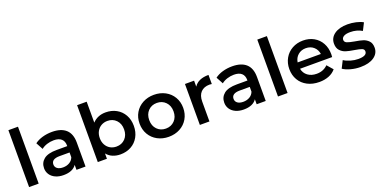

<svg xmlns="http://www.w3.org/2000/svg" viewBox="-13 -1544 4698 2353"><g transform="rotate(-20 2336.0 -367.5)"><path d="M82 -742H207V0H82Z M818 -313V0H700V-65Q677 -30 634.5 -11.5Q592 7 532 7Q472 7 427 -13.5Q382 -34 357.5 -70.5Q333 -107 333 -153Q333 -225 386.5 -268.5Q440 -312 555 -312H693V-320Q693 -376 659.5 -406Q626 -436 560 -436Q515 -436 471.5 -422Q428 -408 398 -383L349 -474Q391 -506 450 -523Q509 -540 575 -540Q693 -540 755.5 -483.5Q818 -427 818 -313ZM693 -167V-229H564Q456 -229 456 -158Q456 -124 483 -104Q510 -84 558 -84Q605 -84 641.5 -105.5Q678 -127 693 -167Z M1545 -267Q1545 -186 1510 -123.5Q1475 -61 1413.5 -27Q1352 7 1274 7Q1219 7 1173.5 -12Q1128 -31 1097 -69V0H978V-742H1103V-469Q1135 -504 1178.5 -522Q1222 -540 1274 -540Q1352 -540 1413.5 -506Q1475 -472 1510 -410Q1545 -348 1545 -267ZM1418 -267Q1418 -342 1373.5 -388Q1329 -434 1260 -434Q1215 -434 1179 -413.5Q1143 -393 1122 -355Q1101 -317 1101 -267Q1101 -217 1122 -179Q1143 -141 1179 -120.5Q1215 -100 1260 -100Q1329 -100 1373.5 -146Q1418 -192 1418 -267Z M1620 -267Q1620 -346 1656.5 -408Q1693 -470 1758 -505Q1823 -540 1904 -540Q1986 -540 2051 -505Q2116 -470 2152.5 -408Q2189 -346 2189 -267Q2189 -188 2152.5 -125.5Q2116 -63 2051 -28Q1986 7 1904 7Q1823 7 1758 -28Q1693 -63 1656.5 -125.5Q1620 -188 1620 -267ZM2063 -267Q2063 -342 2018 -388Q1973 -434 1904 -434Q1835 -434 1790.5 -388Q1746 -342 1746 -267Q1746 -192 1790.5 -146Q1835 -100 1904 -100Q1973 -100 2018 -146Q2063 -192 2063 -267Z M2618 -540V-421Q2602 -424 2589 -424Q2516 -424 2475 -381.5Q2434 -339 2434 -259V0H2309V-534H2428V-456Q2482 -540 2618 -540Z M3168 -313V0H3050V-65Q3027 -30 2984.5 -11.5Q2942 7 2882 7Q2822 7 2777 -13.5Q2732 -34 2707.5 -70.5Q2683 -107 2683 -153Q2683 -225 2736.5 -268.5Q2790 -312 2905 -312H3043V-320Q3043 -376 3009.5 -406Q2976 -436 2910 -436Q2865 -436 2821.5 -422Q2778 -408 2748 -383L2699 -474Q2741 -506 2800 -523Q2859 -540 2925 -540Q3043 -540 3105.5 -483.5Q3168 -427 3168 -313ZM3043 -167V-229H2914Q2806 -229 2806 -158Q2806 -124 2833 -104Q2860 -84 2908 -84Q2955 -84 2991.5 -105.5Q3028 -127 3043 -167Z M3328 -742H3453V0H3328Z M4117 -227H3698Q3709 -168 3755.5 -133.5Q3802 -99 3871 -99Q3959 -99 4016 -157L4083 -80Q4047 -37 3992 -15Q3937 7 3868 7Q3780 7 3713 -28Q3646 -63 3609.5 -125.5Q3573 -188 3573 -267Q3573 -345 3608.5 -407.5Q3644 -470 3707 -505Q3770 -540 3849 -540Q3927 -540 3988.5 -505.5Q4050 -471 4084.5 -408.5Q4119 -346 4119 -264Q4119 -251 4117 -227ZM3697 -310H4000Q3992 -368 3951 -404Q3910 -440 3849 -440Q3789 -440 3747.5 -404.5Q3706 -369 3697 -310Z M4178 -53 4226 -148Q4262 -124 4312.5 -109.5Q4363 -95 4412 -95Q4524 -95 4524 -154Q4524 -182 4495.5 -193Q4467 -204 4404 -214Q4338 -224 4296.5 -237Q4255 -250 4224.5 -282.5Q4194 -315 4194 -373Q4194 -449 4257.5 -494.5Q4321 -540 4429 -540Q4484 -540 4539 -527.5Q4594 -515 4629 -494L4581 -399Q4513 -439 4428 -439Q4373 -439 4344.5 -422.5Q4316 -406 4316 -379Q4316 -349 4346.5 -336.5Q4377 -324 4441 -313Q4505 -303 4546 -290Q4587 -277 4616.5 -246Q4646 -215 4646 -158Q4646 -83 4581 -38Q4516 7 4404 7Q4339 7 4277 -10Q4215 -27 4178 -53Z"/></g></svg>

Font: APTA Sans SemiBold
Style: Bold
Weight: 600
Version: Version 7.200